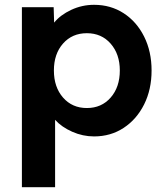

<svg xmlns="http://www.w3.org/2000/svg" viewBox="-20 -558 687 798"><path d="M71 220V-528H203L205 -464Q231 -496 276 -517Q321 -538 371 -538Q440 -538 494 -503Q548 -468 579 -406Q610 -344 610 -265Q610 -186 579 -124Q548 -62 494 -26.5Q440 9 371 9Q324 9 280 -10.5Q236 -30 209 -60V220ZM341 -109Q402 -109 440 -152.5Q478 -196 478 -265Q478 -333 440 -376.5Q402 -420 341 -420Q280 -420 242 -377Q204 -334 204 -265Q204 -196 242 -152.5Q280 -109 341 -109Z"/></svg>

Font: Lexend SemiBold
Style: Regular
Weight: 600
Designer: Bonnie Shaver-Troup, Thomas Jockin
Foundry: Lexend
Version: Version 1.005; ttfautohint (v1.8.3)